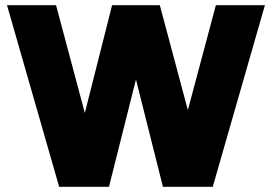

<svg xmlns="http://www.w3.org/2000/svg" viewBox="-20 -720 1048 740"><path d="M625 0 812 -700H1001L800 0ZM208 0 7 -700H196L383 0ZM235 0 412 -700H576L400 0ZM608 0 432 -700H596L783 0Z"/></svg>

Font: Figtree Black
Style: Regular
Weight: 900
Designer: Erik Kennedy
Foundry: Erik Kennedy
Version: Version 2.001;gftools[0.9.30]